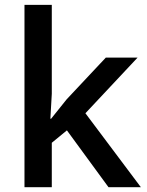

<svg xmlns="http://www.w3.org/2000/svg" viewBox="-20 -780 612 800"><path d="M192.9 -285.2 257.8 -366.2 420.9 -540H553.2L335.9 -308.1L566.9 0H432.1L258.8 -236.8L195.8 -185.1V0H82V-759.8H195.8V-389.2L189.9 -285.2Z"/></svg>

Font: f2_18033          
Style: Regular
Weight: 600
Foundry: Ascender Corporation
Version: Version 1.10